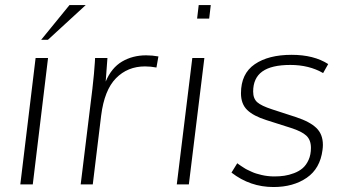

<svg xmlns="http://www.w3.org/2000/svg" viewBox="-20 -731 1360 761"><path d="M60.5 0 121.1 -501H170.4L109.9 0ZM143.1 -573.2 255.4 -710.9H319.8L169.9 -573.2Z M299.8 0 346.2 -378.9Q349.6 -406.7 352.3 -437.3Q355 -467.8 356 -484.4L356.9 -501H405.8L398.9 -407.7Q421.9 -462.4 463.9 -487.1Q505.9 -511.7 559.1 -511.7Q583.5 -511.7 607.9 -507.3L600.1 -463.4Q577.1 -467.8 554.7 -467.8Q485.8 -467.8 439.7 -420.9Q393.6 -374 380.9 -272.9L347.7 0Z M761.2 -657.2 767.6 -710.9H815.4L809.1 -657.2ZM680.7 0 742.2 -501H790L728.5 0Z M1130.9 -473.6Q1055.7 -473.6 1019.5 -447.5Q983.4 -421.4 983.4 -368.2Q983.4 -340.3 999.5 -325.9Q1015.6 -311.5 1059.1 -297.4L1153.8 -266.6Q1208.5 -248.5 1234.1 -223.6Q1259.8 -198.7 1259.8 -156.7Q1259.8 -147.5 1258.3 -136.7Q1249 -63 1195.8 -26.4Q1142.6 10.3 1064 10.3Q971.2 10.3 897.5 -46.9L920.4 -84Q920.9 -83.5 926.3 -79.6Q931.6 -75.7 935.5 -73.2Q939.5 -70.8 946.8 -65.9Q954.1 -61 960.9 -57.9Q967.8 -54.7 977.1 -50.3Q986.3 -45.9 996.1 -43Q1005.9 -40 1017.1 -37.4Q1028.3 -34.7 1041.3 -33.2Q1054.2 -31.7 1067.4 -31.7Q1088.4 -31.7 1106.9 -34.4Q1125.5 -37.1 1145.5 -44.7Q1165.5 -52.2 1179.7 -64.5Q1193.8 -76.7 1203.1 -97.2Q1212.4 -117.7 1212.4 -145Q1212.4 -176.3 1194.1 -193.4Q1175.8 -210.4 1132.8 -224.1L1036.1 -254.9Q984.9 -271 960 -294.9Q935.1 -318.8 935.1 -361.3Q935.1 -439 989.5 -476.3Q1043.9 -513.7 1135.7 -513.7Q1224.1 -513.7 1280.8 -477.1L1260.7 -441.4Q1205.1 -473.6 1130.9 -473.6Z"/></svg>

Font: Muli
Style: ExtraLightItalic
Weight: 200
Italic angle: -7°
Designer: Vernon Adams
Foundry: newtypography
Version: Version 2.0; ttfautohint (v1.00rc1.2-2d82) -l 8 -r 50 -G 200